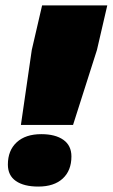

<svg xmlns="http://www.w3.org/2000/svg" viewBox="-20 -680 415 707"><path d="M57 -220 97 -496 135 -660H375L337 -496L249 -220ZM121 7Q68 7 38.5 -13.5Q9 -34 9 -74Q9 -126 41.5 -156Q74 -186 132 -186Q184 -186 213.5 -165Q243 -144 243 -104Q243 -52 211 -22.5Q179 7 121 7Z"/></svg>

Font: Elaine Sans Black
Style: Italic
Weight: 900
Italic angle: -13°
Designer: Wei Huang
Foundry: Wei Huang
Version: Version 2.001;December 24, 2019;FontCreator 12.0.0.2547 64-b